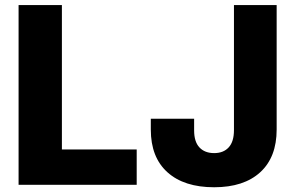

<svg xmlns="http://www.w3.org/2000/svg" viewBox="-20 -748 1195 777"><path d="M55.2 0V-727.5H230.5V-143.1H533.2V0ZM846.7 9.8Q725.1 9.8 657.7 -50.8Q590.3 -111.3 590.3 -223.6V-267.6H765.6V-220.2Q765.6 -174.3 787.1 -151.4Q808.6 -128.4 846.7 -128.4Q884.3 -128.4 905.5 -151.6Q926.8 -174.8 926.8 -221.2V-727.5H1099.6V-224.1Q1099.6 -111.8 1033.2 -51Q966.8 9.8 846.7 9.8Z"/></svg>

Font: Inter Extra Bold
Style: Regular
Weight: 800
Designer: Rasmus Andersson
Foundry: rsms
Version: Version 4.000;git-3c8e0fc